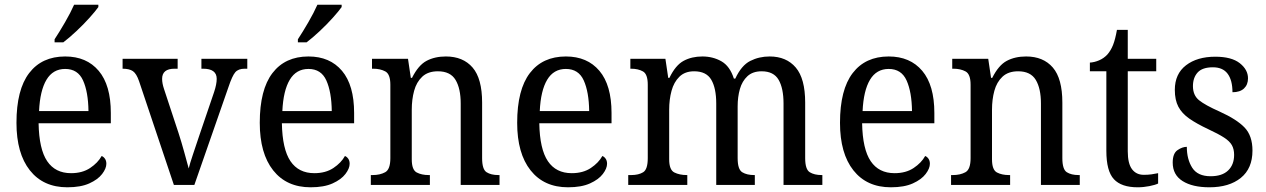

<svg xmlns="http://www.w3.org/2000/svg" viewBox="-20 -786 5382 816"><path d="M266 10Q164 10 107 -62Q50 -134 50 -264Q50 -405 104 -475.5Q158 -546 257 -546Q348 -546 399.5 -485Q451 -424 451 -306V-262H144Q146 -152 180.5 -101Q215 -50 282 -50Q330 -50 363 -72Q396 -94 412 -123Q420 -120 426 -111.5Q432 -103 432 -90Q432 -70 414 -46.5Q396 -23 359.5 -6.5Q323 10 266 10ZM356 -314Q355 -395 333 -444Q311 -493 257 -493Q205 -493 177.5 -447Q150 -401 146 -314ZM212 -619Q233 -651 256.5 -691.5Q280 -732 295 -766H398V-756Q386 -739 360.5 -710.5Q335 -682 304.5 -653.5Q274 -625 249 -606H212Z M571 -441Q560 -473 545 -483.5Q530 -494 501 -494V-536H735V-494H722Q669 -494 669 -451Q669 -441 671 -430.5Q673 -420 677 -408L739 -220Q751 -183 763 -139.5Q775 -96 782 -70Q787 -91 800 -129.5Q813 -168 826 -207L890 -395Q901 -428 901 -451Q901 -494 843 -494H836V-536H1031V-494H1020Q993 -494 980 -479Q967 -464 951 -416L806 0H719Z M1300 10Q1198 10 1141 -62Q1084 -134 1084 -264Q1084 -405 1138 -475.5Q1192 -546 1291 -546Q1382 -546 1433.5 -485Q1485 -424 1485 -306V-262H1178Q1180 -152 1214.5 -101Q1249 -50 1316 -50Q1364 -50 1397 -72Q1430 -94 1446 -123Q1454 -120 1460 -111.5Q1466 -103 1466 -90Q1466 -70 1448 -46.5Q1430 -23 1393.5 -6.5Q1357 10 1300 10ZM1390 -314Q1389 -395 1367 -444Q1345 -493 1291 -493Q1239 -493 1211.5 -447Q1184 -401 1180 -314ZM1246 -619Q1267 -651 1290.5 -691.5Q1314 -732 1329 -766H1432V-756Q1420 -739 1394.5 -710.5Q1369 -682 1338.5 -653.5Q1308 -625 1283 -606H1246Z M1556 0V-42H1564Q1595 -42 1617 -54Q1639 -66 1639 -114V-426Q1639 -471 1617.5 -482.5Q1596 -494 1566 -494H1561V-536H1714L1726 -455H1731Q1758 -509 1793 -527.5Q1828 -546 1875 -546Q1948 -546 1988.5 -499Q2029 -452 2029 -350V-114Q2029 -66 2048 -54Q2067 -42 2098 -42H2103V0H1938V-346Q1938 -410 1916 -446.5Q1894 -483 1841 -483Q1799 -483 1774.5 -460Q1750 -437 1740 -400Q1730 -363 1730 -320V-109Q1730 -64 1751 -53Q1772 -42 1802 -42H1807V0Z M2394 10Q2292 10 2235 -62Q2178 -134 2178 -264Q2178 -405 2232 -475.5Q2286 -546 2385 -546Q2476 -546 2527.5 -485Q2579 -424 2579 -306V-262H2272Q2274 -152 2308.5 -101Q2343 -50 2410 -50Q2458 -50 2491 -72Q2524 -94 2540 -123Q2548 -120 2554 -111.5Q2560 -103 2560 -90Q2560 -70 2542 -46.5Q2524 -23 2487.5 -6.5Q2451 10 2394 10ZM2484 -314Q2483 -395 2461 -444Q2439 -493 2385 -493Q2333 -493 2305.5 -447Q2278 -401 2274 -314Z M2650 0V-42H2663Q2694 -42 2713.5 -54Q2733 -66 2733 -114V-426Q2733 -471 2712.5 -482.5Q2692 -494 2662 -494H2659V-536H2808L2820 -455H2825Q2851 -509 2885.5 -527.5Q2920 -546 2965 -546Q3010 -546 3046 -525.5Q3082 -505 3099 -452H3105Q3131 -508 3168.5 -527Q3206 -546 3251 -546Q3322 -546 3362 -499Q3402 -452 3402 -350V-114Q3402 -66 3421.5 -54Q3441 -42 3472 -42H3475V0H3310V-346Q3310 -411 3289 -447Q3268 -483 3217 -483Q3179 -483 3156.5 -462Q3134 -441 3124.5 -407.5Q3115 -374 3115 -334V-114Q3115 -66 3134.5 -54Q3154 -42 3185 -42H3188V0H3024V-346Q3024 -411 3003 -447Q2982 -483 2930 -483Q2891 -483 2867.5 -460Q2844 -437 2834 -400Q2824 -363 2824 -320V-109Q2824 -64 2846 -53Q2868 -42 2899 -42H2901V0Z M3766 10Q3664 10 3607 -62Q3550 -134 3550 -264Q3550 -405 3604 -475.5Q3658 -546 3757 -546Q3848 -546 3899.5 -485Q3951 -424 3951 -306V-262H3644Q3646 -152 3680.5 -101Q3715 -50 3782 -50Q3830 -50 3863 -72Q3896 -94 3912 -123Q3920 -120 3926 -111.5Q3932 -103 3932 -90Q3932 -70 3914 -46.5Q3896 -23 3859.5 -6.5Q3823 10 3766 10ZM3856 -314Q3855 -395 3833 -444Q3811 -493 3757 -493Q3705 -493 3677.5 -447Q3650 -401 3646 -314Z M4022 0V-42H4030Q4061 -42 4083 -54Q4105 -66 4105 -114V-426Q4105 -471 4083.5 -482.5Q4062 -494 4032 -494H4027V-536H4180L4192 -455H4197Q4224 -509 4259 -527.5Q4294 -546 4341 -546Q4414 -546 4454.5 -499Q4495 -452 4495 -350V-114Q4495 -66 4514 -54Q4533 -42 4564 -42H4569V0H4404V-346Q4404 -410 4382 -446.5Q4360 -483 4307 -483Q4265 -483 4240.5 -460Q4216 -437 4206 -400Q4196 -363 4196 -320V-109Q4196 -64 4217 -53Q4238 -42 4268 -42H4273V0Z M4815 10Q4746 10 4714 -24.5Q4682 -59 4682 -145V-483H4612V-520Q4631 -521 4651 -529.5Q4671 -538 4686 -554Q4701 -571 4710.5 -595Q4720 -619 4727 -659H4773V-536H4894V-483H4773V-143Q4773 -91 4791 -67Q4809 -43 4841 -43Q4859 -43 4873.5 -45Q4888 -47 4902 -50V-6Q4890 0 4865 5Q4840 10 4815 10Z M5120 10Q5048 10 5006 -16.5Q4964 -43 4964 -95Q4964 -134 4984.5 -148Q5005 -162 5024 -162Q5024 -109 5047 -73Q5070 -37 5125 -37Q5174 -37 5199.5 -61.5Q5225 -86 5225 -128Q5225 -152 5215.5 -169Q5206 -186 5182 -201.5Q5158 -217 5115 -237Q5066 -260 5034.5 -282Q5003 -304 4988 -332.5Q4973 -361 4973 -404Q4973 -472 5020.5 -508.5Q5068 -545 5145 -545Q5214 -545 5249 -517.5Q5284 -490 5284 -453Q5284 -426 5267 -410Q5250 -394 5218 -394Q5218 -445 5197.5 -472.5Q5177 -500 5135 -500Q5090 -500 5070 -478Q5050 -456 5050 -420Q5050 -381 5076 -360Q5102 -339 5163 -312Q5236 -279 5269.5 -244Q5303 -209 5303 -146Q5303 -70 5253.5 -30Q5204 10 5120 10Z"/></svg>

Font: Noto Serif SemiCondensed
Style: Regular
Weight: 400
Width: 4
Designer: Monotype Design Team
Foundry: Monotype Imaging Inc.
Version: Version 2.013